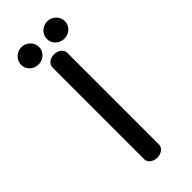

<svg xmlns="http://www.w3.org/2000/svg" viewBox="-231 -739 775 775"><g transform="rotate(-45 156.0 -352.0)"><path d="M155.3 -590C133.1 -590 114 -577.3 113.2 -557.6C113.2 -557.2 113.2 -32.5 113.2 -32.4C113.2 -14.1 132.7 0 155.3 0C177.8 0 197.3 -13.9 197.3 -32.5V-557.6C196.8 -576 177.9 -590 155.3 -590ZM133.5 -653.8C133.5 -681.7 109.9 -703.8 82.2 -703.8C54.6 -703.8 31 -681.7 31 -653.8C31 -625.7 54.8 -605 82.2 -605C109.7 -605 133.5 -625.7 133.5 -653.8ZM281 -653.8C281 -681.7 257.4 -703.8 229.8 -703.8C202.1 -703.8 178.5 -681.7 178.5 -653.8C178.5 -625.7 202.3 -605 229.8 -605C257.2 -605 281 -625.7 281 -653.8Z"/></g></svg>

Font: Hi.
Style: Bold
Weight: 400
Designer: Mew Too, Robert Jablonski
Foundry: Cannot Into Space Fonts
Version: Version 1.996